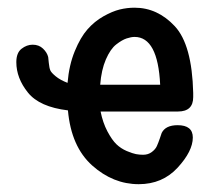

<svg xmlns="http://www.w3.org/2000/svg" viewBox="-20 -470 565 494"><path d="M22 -310.1Q22 -334 35.4 -344.5Q48.8 -355 64 -355Q80.1 -355 90.6 -345Q101.1 -335 104 -323.2Q104 -322.3 105.5 -308.6Q106.9 -294.9 109.4 -289.1Q111.8 -283.2 123.3 -273.7Q134.8 -264.2 153.8 -256.8Q157.7 -302.7 172.4 -338.4Q187 -374 205.1 -394.5Q223.1 -415 246.1 -428Q269 -440.9 288.1 -445.6Q307.1 -450.2 326.2 -450.2Q385.3 -450.2 429.7 -402.6Q474.1 -355 477.1 -231V-220.2Q477.1 -183.1 438 -183.1H238.8Q244.6 -154.3 256.3 -132.1Q268.1 -109.9 279.5 -98.9Q291 -87.9 305.9 -81.5Q320.8 -75.2 329.8 -73.5Q338.9 -71.8 348.1 -71.8Q361.3 -71.8 370.6 -78.9Q379.9 -85.9 383.5 -94Q387.2 -102.1 391.1 -113.5Q395 -125 396 -127.9Q405.8 -147.9 437 -147.9Q476.1 -147.9 476.1 -116.2Q476.1 -81.1 437 -38.6Q397.9 3.9 336.9 3.9Q271 3.9 217 -44.4Q163.1 -92.8 154.8 -186Q81.5 -194.8 51.8 -231.9Q22 -269 22 -310.1ZM237.8 -252H392.1Q386.2 -375 326.2 -375Q317.4 -375 305.7 -371.1Q293.9 -367.2 279.1 -355.7Q264.2 -344.2 252.4 -317.1Q240.7 -290 237.8 -252Z"/></svg>

Font: CMU Typewriter Text
Style: Bold
Weight: 700
Version: Version 0.7.0